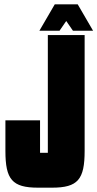

<svg xmlns="http://www.w3.org/2000/svg" viewBox="-20 -862 450 887"><path d="M339 -842H233L162 -720H255L286 -765L317 -720H410ZM165 -306H5V-165C5 -33 36 5 156 5H220C340 5 371 -33 371 -165V-700H201V-156H165Z"/></svg>

Font: Queering Heavy
Style: Bold
Weight: 900
Designer: Adam Naccarato
Foundry: adamnac
Version: Version 2.000;hotconv 1.0.109;makeotfexe 2.5.65596